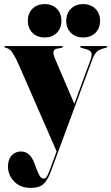

<svg xmlns="http://www.w3.org/2000/svg" viewBox="-20 -673 544 938"><path d="M266 63Q242.5 127 227.5 167.2Q212.5 207.5 192 226.2Q171.5 245 129.5 245Q80 245 49.5 214Q19 183 19 140.5Q19 105 37.5 86Q56 67 82.5 67Q127 67 148 124.5L157.5 150.5Q164 167.5 172.5 183.5Q181 199.5 194.5 199.5Q208 199.5 221 163Q234 126.5 256.5 66.5L73 -354Q58 -389 43.2 -412Q28.5 -435 12 -438.5Q5 -440 3.5 -441.2Q2 -442.5 2 -444Q2 -448 7 -448H282Q287 -448 287 -444Q287 -441 281 -439.5L257 -435Q230 -430 248.5 -387L343 -165.5L422.5 -381.5Q431.5 -406.5 425.5 -417Q419.5 -427.5 401.5 -432.5L377.5 -439.5Q371.5 -441.5 371.5 -444Q371.5 -448 376.5 -448H498.5Q503.5 -448 503.5 -444Q503.5 -441 497.5 -439.5Q467 -433 453.8 -420.8Q440.5 -408.5 430.5 -381ZM198 -490Q161.5 -490 138.8 -512.5Q116 -535 116 -571Q116 -608 138.8 -630.5Q161.5 -653 198 -653Q235 -653 257.5 -630.5Q280 -608 280 -571Q280 -535 257.5 -512.5Q235 -490 198 -490ZM386 -490Q349.5 -490 326.5 -512.5Q303.5 -535 303.5 -571Q303.5 -607.5 326.5 -630.2Q349.5 -653 386 -653Q423 -653 446 -630.5Q469 -608 469 -571Q469 -535 446 -512.5Q423 -490 386 -490Z"/></svg>

Font: Fraunces 144pt Black
Style: Regular
Weight: 900
Version: Version 1.000;[0bf87f6ff]